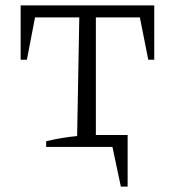

<svg xmlns="http://www.w3.org/2000/svg" viewBox="-20 -541 646 707"><path d="M56 -521H548V-321H526L495 -477H333V-44H450V146H425L394 0H150V-21Q208 -35 264 -40L272 -477H109L79 -321H56Z"/></svg>

Font: Piazzolla SC Light
Style: Regular
Weight: 300
Designer: Juan Pablo del Peral
Foundry: Huerta Tipografica
Version: Version 1.330